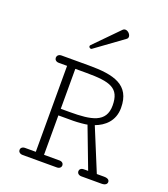

<svg xmlns="http://www.w3.org/2000/svg" viewBox="-147 -923 900 1028"><g transform="rotate(20 302.5 -409.5)"><path d="M413.6 -775.4C418.5 -778.8 420.4 -784.2 420.4 -789.1C420.4 -802.7 405.3 -818.8 390.1 -818.8C384.8 -818.8 379.9 -816.9 375 -812L242.7 -677.2C240.2 -674.8 239.3 -672.4 239.3 -669.9C239.3 -664.1 245.1 -659.2 251 -659.2C252.9 -659.2 254.9 -659.7 256.3 -661.1ZM321.3 -20C321.3 -30.3 313.5 -40 297.4 -40H209.5V-264.6H294.9C317.9 -264.6 366.2 -269 373 -271.5L460.9 -40H436C419.9 -40 412.1 -30.3 412.1 -20.5C412.1 -10.3 420.4 0 437 0H551.8C574.7 0 582.5 -10.3 582.5 -20.5C582.5 -30.3 575.7 -40 551.3 -40H510.3L410.6 -282.2C461.4 -300.8 511.2 -341.3 511.2 -416.5C511.2 -548.8 413.6 -571.8 272 -571.8H115.7C99.1 -571.8 90.8 -561 90.8 -550.3C90.8 -540 99.1 -529.8 115.2 -529.8H162.6V-40H101.6C85.4 -40 77.1 -30.3 77.1 -20C77.1 -10.3 85.4 0 102.1 0H296.9C313.5 0 321.3 -10.3 321.3 -20ZM209.5 -302.2V-529.8H271.5C409.2 -529.8 464.4 -512.7 464.4 -413.1C464.4 -315.9 382.8 -302.2 261.7 -302.2Z"/></g></svg>

Font: Cutive Mono
Style: Regular
Weight: 400
Monospace: yes
Designer: Vernon Adams
Foundry: Vernon Adams
Version: Version 1.002